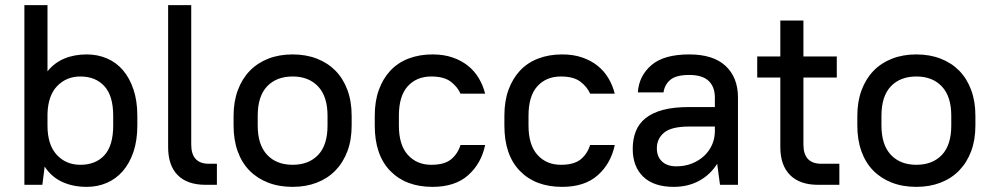

<svg xmlns="http://www.w3.org/2000/svg" viewBox="-20 -720 3865 748"><path d="M318 8Q264 8 222 -11.5Q180 -31 154 -71L145 0H75V-700H165V-442Q191 -475 230 -491.5Q269 -508 318 -508Q360 -508 396.5 -492.5Q433 -477 459 -446.5Q485 -416 500 -371.5Q515 -327 515 -269V-231Q515 -173 500 -128.5Q485 -84 458.5 -53.5Q432 -23 396 -7.5Q360 8 318 8ZM293 -78Q353 -78 387 -115.5Q421 -153 421 -231V-269Q421 -347 386.5 -384.5Q352 -422 293 -422Q239 -422 203 -385Q167 -348 165 -276V-231Q165 -156 201 -117Q237 -78 293 -78Z M781 0Q710 0 672.5 -37.5Q635 -75 635 -147V-700H725V-157Q725 -82 794 -82H825V0H781Z M1120 8Q1067 8 1024.5 -8.5Q982 -25 952 -55.5Q922 -86 906 -130.5Q890 -175 890 -231V-269Q890 -324 906.5 -368.5Q923 -413 953 -444Q983 -475 1025.5 -491.5Q1068 -508 1120 -508Q1172 -508 1214.5 -491.5Q1257 -475 1287 -444.5Q1317 -414 1333.5 -369.5Q1350 -325 1350 -269V-231Q1350 -175 1333.5 -131Q1317 -87 1287 -56Q1257 -25 1214.5 -8.5Q1172 8 1120 8ZM1120 -78Q1183 -78 1219.5 -116.5Q1256 -155 1256 -231V-269Q1256 -344 1219.5 -383Q1183 -422 1120 -422Q1057 -422 1020.5 -383.5Q984 -345 984 -269V-231Q984 -156 1020.5 -117Q1057 -78 1120 -78Z M1665 8Q1561 8 1500.5 -54Q1440 -116 1440 -231V-269Q1440 -326 1456 -370Q1472 -414 1501 -445Q1530 -476 1572 -492Q1614 -508 1665 -508Q1709 -508 1743.5 -496Q1778 -484 1803.5 -463.5Q1829 -443 1845.5 -415Q1862 -387 1870 -355H1774Q1763 -381 1736.5 -401.5Q1710 -422 1660 -422Q1603 -422 1568.5 -384Q1534 -346 1534 -269V-231Q1534 -155 1569 -116.5Q1604 -78 1660 -78Q1711 -78 1737 -99Q1763 -120 1774 -155H1870Q1855 -83 1804 -37.5Q1753 8 1665 8Z M2170 8Q2066 8 2005.5 -54Q1945 -116 1945 -231V-269Q1945 -326 1961 -370Q1977 -414 2006 -445Q2035 -476 2077 -492Q2119 -508 2170 -508Q2214 -508 2248.5 -496Q2283 -484 2308.5 -463.5Q2334 -443 2350.5 -415Q2367 -387 2375 -355H2279Q2268 -381 2241.5 -401.5Q2215 -422 2165 -422Q2108 -422 2073.5 -384Q2039 -346 2039 -269V-231Q2039 -155 2074 -116.5Q2109 -78 2165 -78Q2216 -78 2242 -99Q2268 -120 2279 -155H2375Q2360 -83 2309 -37.5Q2258 8 2170 8Z M2605 8Q2527 8 2486 -31.5Q2445 -71 2445 -140Q2445 -178 2457 -208.5Q2469 -239 2495.5 -260Q2522 -281 2563.5 -292Q2605 -303 2665 -303H2765V-340Q2765 -382 2740.5 -405Q2716 -428 2665 -428Q2614 -428 2591.5 -409Q2569 -390 2565 -360H2465Q2469 -424 2517.5 -466Q2566 -508 2665 -508Q2759 -508 2807 -463Q2855 -418 2855 -340V0H2785L2774 -82Q2747 -39 2703.5 -15.5Q2660 8 2605 8ZM2615 -72Q2648 -72 2675.5 -83Q2703 -94 2723 -112.5Q2743 -131 2754 -156Q2765 -181 2765 -209V-227H2665Q2596 -227 2567.5 -203.5Q2539 -180 2539 -142Q2539 -110 2559 -91Q2579 -72 2615 -72Z M2930 -500H3020V-640H3110V-500H3240V-418H3110V-157Q3110 -82 3180 -82H3250V0H3167Q3096 0 3058 -38Q3020 -76 3020 -147V-418H2930Z M3550 8Q3497 8 3454.5 -8.5Q3412 -25 3382 -55.5Q3352 -86 3336 -130.5Q3320 -175 3320 -231V-269Q3320 -324 3336.5 -368.5Q3353 -413 3383 -444Q3413 -475 3455.5 -491.5Q3498 -508 3550 -508Q3602 -508 3644.5 -491.5Q3687 -475 3717 -444.5Q3747 -414 3763.5 -369.5Q3780 -325 3780 -269V-231Q3780 -175 3763.5 -131Q3747 -87 3717 -56Q3687 -25 3644.5 -8.5Q3602 8 3550 8ZM3550 -78Q3613 -78 3649.5 -116.5Q3686 -155 3686 -231V-269Q3686 -344 3649.5 -383Q3613 -422 3550 -422Q3487 -422 3450.5 -383.5Q3414 -345 3414 -269V-231Q3414 -156 3450.5 -117Q3487 -78 3550 -78Z"/></svg>

Font: Retni Sans Medium
Style: Regular
Weight: 500
Designer: Vitaly Kuzmin
Foundry: ParaType Ltd.
Version: Version 1.00;March 2, 2019;FontCreator 11.5.0.2425 64-bit; t